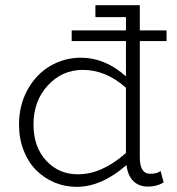

<svg xmlns="http://www.w3.org/2000/svg" viewBox="-20 -706 683 739"><path d="M621.1 -547.9H518.1V-100.1Q518.1 -37.1 558.1 -37.1Q584.5 -37.1 598.1 -47.9L609.9 -3.9Q584 12.2 549.8 12.2Q514.6 12.2 493.2 -9Q471.7 -30.3 466.8 -70.8Q371.1 13.2 274.9 13.2Q229.5 13.2 189.2 -3.9Q148.9 -21 118.7 -51.5Q88.4 -82 70.8 -127.4Q53.2 -172.9 53.2 -226.1Q53.2 -301.8 86.4 -361.3Q119.6 -420.9 173.8 -452.4Q228 -483.9 292 -483.9Q384.3 -483.9 464.8 -412.1V-547.9H255.9V-588.9H464.8V-640.1H347.2V-686H518.1V-588.9H621.1ZM108.9 -227.1Q108.9 -139.6 158.7 -86.7Q208.5 -33.7 283.2 -35.2Q373 -36.1 464.8 -117.2V-368.2Q387.7 -437 298.8 -437Q219.2 -437 164.1 -377.2Q108.9 -317.4 108.9 -227.1Z"/></svg>

Font: BioRhyme Light
Style: Regular
Weight: 300
Designer: Aoife Mooney
Foundry: Aoife Mooney Type
Version: Version 1.500;PS 001.500;hotconv 1.0.88;makeotf.lib2.5.64775